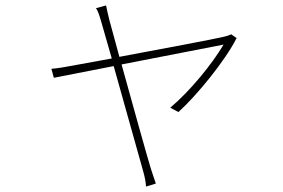

<svg xmlns="http://www.w3.org/2000/svg" viewBox="-20 -609 1040 706"><path d="M850 -469 830 -483C823 -479 812 -476 804 -474C777 -467 574 -429 419 -400L382 -536C376 -561 372 -578 370 -589L333 -579C340 -569 345 -554 352 -530L391 -394L243 -367C216 -362 194 -358 169 -356L178 -323L398 -366L506 19C512 40 516 59 517 77L553 66C547 50 542 32 535 12C524 -23 468 -223 427 -372L802 -445C761 -375 679 -274 606 -213L636 -197C703 -257 809 -387 850 -469Z"/></svg>

Font: Harano Aji Gothic CN ExtraLight
Style: Regular
Weight: 250
Foundry: Masamichi Hosoda
Version: HaranoAjiGothicCN-ExtraLight version 20230610;ttx 4.39.4